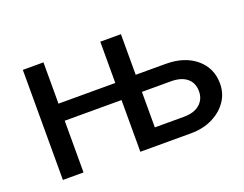

<svg xmlns="http://www.w3.org/2000/svg" viewBox="-84 -655 1034 813"><g transform="rotate(-20 432.5 -248.0)"><path d="M425 0V-496H518V-64L506 -76H649Q695 -76 720.5 -98Q746 -120 746 -156Q746 -194 720.5 -215Q695 -236 649 -236H499V-313H653Q738 -313 789.5 -269.5Q841 -226 841 -156Q841 -112 817 -77Q793 -42 750.5 -21Q708 0 653 0ZM76 0V-496H169V0ZM146 -233V-310H448V-233Z"/></g></svg>

Font: Wix Madefor Display Medium
Style: Regular
Weight: 500
Designer: Dalton Maag Ltd
Foundry: Dalton Maag Ltd
Version: Version 3.100